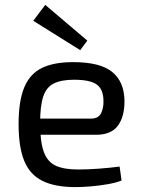

<svg xmlns="http://www.w3.org/2000/svg" viewBox="-20 -753 580 785"><path d="M279 -499Q389 -499 438.5 -459Q488 -419 489 -340Q489 -275 461.5 -238.5Q434 -202 373 -202H88V-268H351Q383 -268 393.5 -290.5Q404 -313 403 -340Q403 -387 376 -407Q349 -427 283 -427Q230 -427 199.5 -411.5Q169 -396 156.5 -357.5Q144 -319 144 -250Q144 -172 159.5 -131Q175 -90 209 -75Q243 -60 299 -60Q339 -60 385.5 -63.5Q432 -67 469 -72L477 -15Q455 -6 421 0Q387 6 351.5 9Q316 12 288 12Q205 12 153.5 -13.5Q102 -39 79 -95.5Q56 -152 56 -245Q56 -341 79.5 -396.5Q103 -452 152 -475.5Q201 -499 279 -499ZM165 -733 337 -587 308 -548 116 -668Z"/></svg>

Font: Exo 2
Style: Regular
Weight: 400
Designer: Natanael Gama
Foundry: Natanael Gama
Version: Version 2.010